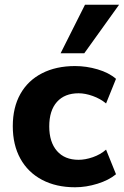

<svg xmlns="http://www.w3.org/2000/svg" viewBox="-20 -780 523 811"><path d="M297 11Q217 11 157.5 -20.5Q98 -52 66 -110Q34 -168 34 -247Q34 -326 66 -383Q98 -440 157.5 -470.5Q217 -501 297 -501Q345 -501 392.5 -487Q440 -473 470 -447L428 -343Q404 -363 372 -374.5Q340 -386 312 -386Q253 -386 220.5 -349.5Q188 -313 188 -246Q188 -180 220.5 -142.5Q253 -105 312 -105Q340 -105 372 -116Q404 -127 428 -148L470 -44Q440 -19 392 -4Q344 11 297 11ZM236 -555 339 -760H483L336 -555Z"/></svg>

Font: Nunito Sans 12pt ExtraBold
Style: Regular
Weight: 800
Designer: Vernon Adams
Foundry: Vernon Adams
Version: Version 3.101;gftools[0.9.27]